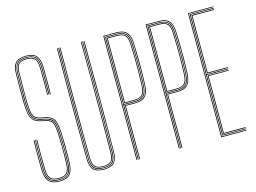

<svg xmlns="http://www.w3.org/2000/svg" viewBox="-95 -867 1387 1040"><g transform="rotate(-15 598.0 -347.5)"><path d="M122.5 4.5Q81.2 4.5 62.4 -14.9Q43.5 -34.2 42.2 -78.2Q41.5 -107.8 41.2 -135.6Q41 -163.5 41.2 -191Q41.5 -218.5 42.2 -246.5H46.2Q45.2 -210 45 -184.6Q44.8 -159.2 45.1 -135.2Q45.5 -111.2 46.2 -78.2Q47.5 -36 65.2 -17.6Q83 0.8 122.5 0.8Q159.8 0.8 177 -17.8Q194.2 -36.2 195.5 -78.5Q196.8 -116 196.8 -149.8Q196.8 -183.5 195.5 -231.2Q194.2 -284.2 184.8 -311.4Q175.2 -338.5 138 -347L108.8 -352.8Q87.8 -358 77.1 -368.1Q66.5 -378.2 62.8 -399.5Q59 -420.8 58 -459.8Q57.2 -492 58 -535.8Q58.8 -579.5 58.8 -618.5Q58.8 -656 72.5 -670.6Q86.2 -685.2 121.8 -685.2Q154.8 -685.2 167.4 -669.5Q180 -653.8 181 -617.2Q181.8 -589.2 181.8 -550.6Q181.8 -512 181 -465H177.2Q177.8 -507.5 177.8 -551.8Q177.8 -596 177.2 -617.2Q176.2 -655 163.4 -668.2Q150.5 -681.5 121.8 -681.5Q88 -681.5 75.2 -667.9Q62.5 -654.2 62.5 -618.5Q62.5 -579.2 61.8 -535.4Q61 -491.5 61.8 -460.8Q62.8 -421.2 66.6 -400.5Q70.5 -379.8 80.5 -370.6Q90.5 -361.5 109.8 -356.8L138.8 -350.8Q178.8 -341.5 188.4 -313Q198 -284.5 199.2 -231.5Q200.2 -195.5 200.5 -174.5Q200.8 -153.5 200.5 -133Q200.2 -112.5 199.2 -78Q198 -36 180.6 -15.8Q163.2 4.5 122.5 4.5ZM122.5 -3.2Q87 -3.2 69.1 -19.2Q51.2 -35.2 50 -79Q49.2 -111.5 49 -138Q48.8 -164.5 49.1 -190.4Q49.5 -216.2 50.2 -246.5H54Q53.2 -213.5 52.9 -187.9Q52.5 -162.2 52.9 -136.9Q53.2 -111.5 54 -78.8Q55.2 -38.8 71 -22.9Q86.8 -7 122.5 -7Q159.8 -7 173.1 -25Q186.5 -43 187.5 -78.5Q188.2 -106.8 188.6 -124.4Q189 -142 189 -156Q189 -170 188.6 -187.1Q188.2 -204.2 187.5 -231.5Q186 -289.8 176.4 -310.9Q166.8 -332 136.2 -339.2L107 -345.2Q82.2 -351.2 70.4 -363.8Q58.5 -376.2 54.8 -399.5Q51 -422.8 50 -460.5Q49.2 -491 50.1 -535.5Q51 -580 51 -618.5Q51 -659.2 67.1 -676Q83.2 -692.8 121.8 -692.8Q155.2 -692.8 171.5 -676.6Q187.8 -660.5 189 -617.2Q189.5 -597.8 189.6 -556.6Q189.8 -515.5 189 -465H185Q185.8 -517 185.6 -557.5Q185.5 -598 185 -617.2Q184 -656.5 169.9 -672.8Q155.8 -689 121.8 -689Q84.8 -689 69.8 -673.4Q54.8 -657.8 54.8 -618.5Q54.8 -579.5 54 -535.9Q53.2 -492.2 54 -460.5Q55 -419.2 59.5 -397Q64 -374.8 75.4 -364.5Q86.8 -354.2 108 -349L137 -343.2Q172.8 -334.8 181.5 -309.4Q190.2 -284 191.5 -231.2Q192.2 -199.2 192.6 -177.2Q193 -155.2 192.8 -133.1Q192.5 -111 191.5 -78.5Q190.5 -37 174 -20.1Q157.5 -3.2 122.5 -3.2ZM122.5 -10.8Q87.5 -10.8 73.2 -26.1Q59 -41.5 58 -78.5Q57.2 -111.5 56.9 -134.2Q56.5 -157 56.8 -182Q57 -207 58 -246.5H61.8Q60.8 -203.2 60.6 -165.6Q60.5 -128 61.8 -78.8Q63 -41.8 76.9 -28.1Q90.8 -14.5 122.5 -14.5Q153.8 -14.5 166.2 -29.2Q178.8 -44 179.8 -78.8Q181 -115.2 181.2 -135.5Q181.5 -155.8 181.1 -175.8Q180.8 -195.8 179.8 -231Q178.5 -287 170.1 -306.2Q161.8 -325.5 134.5 -331.8L105.2 -337.8Q78 -344.5 64.9 -358.6Q51.8 -372.8 47.5 -397.4Q43.2 -422 42.2 -460.2Q41.5 -491.5 42.2 -535.9Q43 -580.2 43 -618.8Q43 -662.8 61.2 -681.6Q79.5 -700.5 121.8 -700.5Q160.5 -700.5 178 -681.1Q195.5 -661.8 196.8 -617.8Q197.2 -598 197.4 -555Q197.5 -512 196.8 -465H192.8Q193.5 -512 193.5 -552.4Q193.5 -592.8 192.8 -617.8Q191.8 -660.8 175 -678.8Q158.2 -696.8 121.8 -696.8Q81.5 -696.8 64.2 -678.9Q47 -661 47 -618.5Q47 -580 46.2 -536.1Q45.5 -492.2 46.2 -460.5Q47.2 -422.2 51.1 -398.4Q55 -374.5 67.4 -361.2Q79.8 -348 106 -341.5L135.2 -335.5Q154.2 -331.2 164.4 -321.6Q174.5 -312 178.6 -291Q182.8 -270 183.8 -231Q184.5 -198.8 184.8 -175.9Q185 -153 184.9 -131Q184.8 -109 183.8 -78.8Q182.8 -41.2 168.8 -26Q154.8 -10.8 122.5 -10.8Z M369.8 4.5Q329.2 4.5 311.5 -14.2Q293.8 -33 293.2 -75.8Q292.5 -160 292 -235Q291.5 -310 291.6 -382.6Q291.8 -455.2 292 -531.9Q292.2 -608.5 293 -696H297Q296.2 -620.8 295.9 -543.2Q295.5 -465.8 295.5 -387.2Q295.5 -308.8 295.9 -230.5Q296.2 -152.2 297 -75.8Q297.5 -34.8 314.5 -17Q331.5 0.8 369.8 0.8Q404.8 0.8 423.6 -15.2Q442.5 -31.2 442.8 -75.8Q443.5 -137.5 443.9 -212.6Q444.2 -287.8 444.2 -369.9Q444.2 -452 443.9 -535.1Q443.5 -618.2 442.8 -696H446.8Q447.8 -575.2 448 -472.8Q448.2 -370.2 447.9 -274.1Q447.5 -178 446.5 -75.8Q446.2 -33 428.2 -14.2Q410.2 4.5 369.8 4.5ZM369.8 -3.2Q332.8 -3.2 317.1 -19.8Q301.5 -36.2 301 -75.8Q300.2 -157.5 299.8 -235.6Q299.2 -313.8 299.4 -390Q299.5 -466.2 299.8 -542.2Q300 -618.2 300.8 -696H304.8Q303.8 -593.5 303.5 -485.1Q303.2 -376.8 303.6 -272.1Q304 -167.5 304.8 -75.8Q305.2 -38 320.1 -22.5Q335 -7 369.8 -7Q408.2 -7 421.4 -24Q434.5 -41 434.8 -75.8Q435.5 -160 436 -235Q436.5 -310 436.4 -382.6Q436.2 -455.2 436 -531.9Q435.8 -608.5 435 -696H439Q440 -587.5 440.2 -484Q440.5 -380.5 440.1 -279.2Q439.8 -178 438.8 -75.8Q438.5 -36.2 422.8 -19.8Q407 -3.2 369.8 -3.2ZM369.8 -10.8Q336.5 -10.8 322.9 -25.1Q309.2 -39.5 308.8 -75.8Q307.8 -176 307.4 -276.4Q307 -376.8 307.4 -480.9Q307.8 -585 308.5 -696H312.5Q311.8 -626 311.5 -544.6Q311.2 -463.2 311.2 -379.5Q311.2 -295.8 311.5 -217.6Q311.8 -139.5 312.5 -76Q313 -41.2 325.8 -27.9Q338.5 -14.5 369.8 -14.5Q401.8 -14.5 414.2 -27.9Q426.8 -41.2 427 -76Q428.2 -188.2 428.5 -291.2Q428.8 -394.2 428.4 -493.9Q428 -593.5 427.2 -696H431Q432.2 -551.8 432.4 -390.4Q432.5 -229 431 -76Q430.8 -39.8 417 -25.2Q403.2 -10.8 369.8 -10.8Z M553.2 0V-696H626.5Q648.8 -696 665.6 -689.2Q682.5 -682.5 692.2 -664.6Q702 -646.8 703.2 -613.5Q705 -565.8 705.6 -527.5Q706.2 -489.2 705.6 -454.2Q705 -419.2 703.2 -381.2Q701.8 -349 692.4 -331Q683 -313 666.1 -305.9Q649.2 -298.8 625.5 -298.8H572.8V0H568.8V-302.5H625.5Q658.5 -302.5 678 -318.4Q697.5 -334.2 699.5 -381.5Q700.8 -410.5 701.4 -445.2Q702 -480 701.8 -521.8Q701.5 -563.5 699.5 -613.2Q698.5 -644.2 689.5 -661.4Q680.5 -678.5 664.5 -685.4Q648.5 -692.2 626.5 -692.2H557.2V0ZM561 0V-688.2H626.5Q657.5 -688.2 675.6 -673.6Q693.8 -659 695.5 -613.2Q697.2 -565.8 697.8 -526.8Q698.2 -487.8 697.8 -452.8Q697.2 -417.8 695.5 -381.2Q693.5 -336 675.5 -321.1Q657.5 -306.2 625.5 -306.2H565V0ZM565 -310.2H625.5Q656 -310.2 672.9 -324.2Q689.8 -338.2 691.8 -382Q693.5 -417 694 -452.8Q694.5 -488.5 693.9 -528Q693.2 -567.5 691.5 -613Q689.8 -657 673 -670.8Q656.2 -684.5 626.5 -684.5H565ZM568.8 -314V-680.8H626.5Q653.8 -680.8 670 -668.1Q686.2 -655.5 687.8 -612.8Q689.5 -565.5 690 -525.2Q690.5 -485 689.9 -449.8Q689.2 -414.5 687.8 -382Q686 -341 670.6 -327.5Q655.2 -314 625.5 -314ZM572.8 -317.8H625.5Q654 -317.8 668 -330.5Q682 -343.2 683.8 -380.8Q685.5 -418.2 686.1 -454.1Q686.8 -490 686.1 -528.9Q685.5 -567.8 683.8 -614Q682.5 -649 669.6 -662.9Q656.8 -676.8 626.5 -676.8H572.8Z M790.8 0V-696H864Q886.2 -696 903.1 -689.2Q920 -682.5 929.8 -664.6Q939.5 -646.8 940.8 -613.5Q942.5 -565.8 943.1 -527.5Q943.8 -489.2 943.1 -454.2Q942.5 -419.2 940.8 -381.2Q939.2 -349 929.9 -331Q920.5 -313 903.6 -305.9Q886.8 -298.8 863 -298.8H810.2V0H806.2V-302.5H863Q896 -302.5 915.5 -318.4Q935 -334.2 937 -381.5Q938.2 -410.5 938.9 -445.2Q939.5 -480 939.2 -521.8Q939 -563.5 937 -613.2Q936 -644.2 927 -661.4Q918 -678.5 902 -685.4Q886 -692.2 864 -692.2H794.8V0ZM798.5 0V-688.2H864Q895 -688.2 913.1 -673.6Q931.2 -659 933 -613.2Q934.8 -565.8 935.2 -526.8Q935.8 -487.8 935.2 -452.8Q934.8 -417.8 933 -381.2Q931 -336 913 -321.1Q895 -306.2 863 -306.2H802.5V0ZM802.5 -310.2H863Q893.5 -310.2 910.4 -324.2Q927.2 -338.2 929.2 -382Q931 -417 931.5 -452.8Q932 -488.5 931.4 -528Q930.8 -567.5 929 -613Q927.2 -657 910.5 -670.8Q893.8 -684.5 864 -684.5H802.5ZM806.2 -314V-680.8H864Q891.2 -680.8 907.5 -668.1Q923.8 -655.5 925.2 -612.8Q927 -565.5 927.5 -525.2Q928 -485 927.4 -449.8Q926.8 -414.5 925.2 -382Q923.5 -341 908.1 -327.5Q892.8 -314 863 -314ZM810.2 -317.8H863Q891.5 -317.8 905.5 -330.5Q919.5 -343.2 921.2 -380.8Q923 -418.2 923.6 -454.1Q924.2 -490 923.6 -528.9Q923 -567.8 921.2 -614Q920 -649 907.1 -662.9Q894.2 -676.8 864 -676.8H810.2Z M1028.2 0V-696H1169.5V-692.2H1032.2V-3.8H1169.5V0ZM1043.8 -15.2V-342.2H1161V-338.5H1047.8V-19.2H1169.5V-15.2ZM1036 -7.8V-688.2H1169.5V-684.5H1040V-350H1161V-346.2H1040V-11.5H1169.5V-7.8ZM1043.8 -353.8V-680.8H1169.5V-676.8H1047.8V-357.8H1161V-353.8Z"/></g></svg>

Font: Big Shoulders Inline Display SC Thin
Style: Regular
Weight: 100
Designer: Patric King
Foundry: XO Type Co
Version: Version 2.002